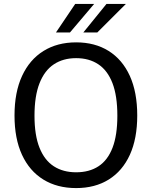

<svg xmlns="http://www.w3.org/2000/svg" viewBox="-20 -949 774 979"><path d="M368.2 10Q271.6 10 201 -33.5Q130.5 -76.9 92.2 -159.6Q54 -242.2 54 -360Q54 -478.6 92.5 -561.8Q131 -645.1 201.6 -689Q272.2 -733 368.2 -733Q464 -733 534 -689.2Q604 -645.4 641.9 -562.2Q679.8 -478.9 679.8 -360Q679.8 -242.4 642.2 -159.8Q604.5 -77.2 534.5 -33.6Q464.6 10 368.2 10ZM368.2 -70.5Q435.1 -70.5 482.1 -101.1Q529.1 -131.7 553.8 -195.7Q578.4 -259.6 578.4 -359Q578.4 -460.1 553.5 -525Q528.5 -589.8 481.5 -621.1Q434.5 -652.5 368.2 -652.5Q302 -652.5 254.5 -621Q207 -589.5 181.5 -524.5Q155.9 -459.5 155.9 -359Q155.9 -259.3 181.5 -195.5Q207 -131.7 254.5 -101.1Q302 -70.5 368.2 -70.5ZM363.5 -929 265.4 -783.5H336.8L460.1 -929ZM523 -929 404.9 -783.5H476.2L621.9 -929Z"/></svg>

Font: Public Sans Thin
Style: Regular
Weight: 100
Designer: The Public Sans project authors (U.S. Web Design System). Libre Franklin designed by Pablo Impallari and Rodrigo Fuenzal
Version: Version 1.008